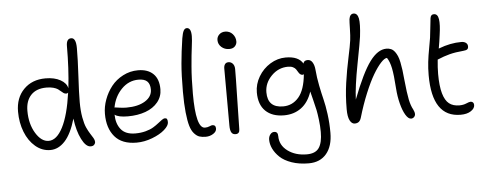

<svg xmlns="http://www.w3.org/2000/svg" viewBox="-60 -924 3422 1347"><g transform="rotate(-5 1651.0 -250.0)"><path d="M266.1 8.8Q208 8.8 161.1 -30.8Q114.3 -70.3 88.6 -136Q63 -201.7 63 -278.8Q63 -376 121.3 -435.5Q179.7 -495.1 274.9 -495.1Q337.9 -495.1 379.9 -471.7Q421.9 -448.2 429.2 -412.1Q444.8 -547.9 444.8 -707Q444.8 -759.8 479 -759.8Q513.2 -759.8 513.2 -687Q513.2 -607.4 506.6 -490.7Q500 -374 500 -308.1Q500 -247.6 508.5 -200.4Q517.1 -153.3 529.3 -126.7Q541.5 -100.1 553.7 -81.3Q565.9 -62.5 574.5 -48.1Q583 -33.7 583 -21Q583 -9.8 574.7 -1Q566.4 7.8 549.8 7.8Q516.1 7.8 486.6 -50.5Q457 -108.9 445.8 -196.8Q415 -90.8 368.9 -41Q322.8 8.8 266.1 8.8ZM128.9 -278.8Q128.9 -186.5 168.7 -121.3Q208.5 -56.2 259.8 -56.2Q316.4 -56.2 359.6 -140.1Q402.8 -224.1 424.8 -381.8Q420.4 -376 411.1 -376Q401.4 -376 392.8 -381.6Q384.3 -387.2 375.7 -395.3Q367.2 -403.3 356 -411.1Q344.7 -418.9 324 -424.6Q303.2 -430.2 275.9 -430.2Q205.1 -430.2 167 -389.9Q128.9 -349.6 128.9 -278.8Z M873 9.8Q770.5 9.8 719.7 -49.8Q668.9 -109.4 668.9 -210Q668.9 -260.3 687.3 -310.5Q705.6 -360.8 738 -402.1Q770.5 -443.4 820.1 -469.2Q869.6 -495.1 926.8 -495.1Q994.6 -495.1 1033.2 -458Q1071.8 -420.9 1071.8 -349.1Q1071.8 -297.4 1039.8 -258.3Q1007.8 -219.2 952.9 -199.2Q897.9 -179.2 828.1 -179.2Q760.7 -179.2 735.8 -199.2Q736.8 -134.8 769 -95Q801.3 -55.2 870.1 -55.2Q909.7 -55.2 942.9 -64.2Q976.1 -73.2 997.3 -86.2Q1018.6 -99.1 1034.7 -112.1Q1050.8 -125 1063.5 -134Q1076.2 -143.1 1085 -143.1Q1095.7 -143.1 1099.9 -136.2Q1104 -129.4 1104 -113.8Q1104 -89.8 1071.3 -61Q1038.6 -32.2 983.4 -11.2Q928.2 9.8 873 9.8ZM746.1 -249Q750 -249 774.2 -245.1Q798.3 -241.2 823.7 -241.2Q905.8 -241.2 955.3 -272Q1004.9 -302.7 1004.9 -353Q1004.9 -391.1 985.6 -410.2Q966.3 -429.2 923.8 -429.2Q855 -429.2 804.4 -377.4Q753.9 -325.7 739.7 -249Z M1359.9 11.2Q1333.5 11.2 1315.2 5.1Q1296.9 -1 1279.1 -20.8Q1261.2 -40.5 1250.7 -75.9Q1240.2 -111.3 1233.9 -171.6Q1227.5 -231.9 1227.5 -316.9Q1227.5 -435.5 1234.6 -516.4Q1241.7 -597.2 1255.9 -690.9Q1262.2 -729 1270.8 -744.4Q1279.3 -759.8 1293 -759.8Q1323.7 -759.8 1323.7 -701.2Q1323.7 -675.3 1316.9 -624.5Q1310.1 -573.7 1303 -489.3Q1295.9 -404.8 1295.9 -296.9Q1295.9 -53.2 1359.9 -53.2Q1377.9 -53.2 1392.3 -59.6Q1406.7 -65.9 1412.6 -65.9Q1436.5 -65.9 1436.5 -40Q1436.5 -19 1412.8 -3.9Q1389.2 11.2 1359.9 11.2Z M1577.6 -587.9Q1545.4 -587.9 1522.9 -607.9Q1500.5 -627.9 1500.5 -657.2Q1500.5 -680.2 1517.1 -696Q1533.7 -711.9 1558.6 -711.9Q1591.3 -711.9 1611.6 -689.2Q1631.8 -666.5 1631.8 -636.2Q1631.8 -617.7 1618.2 -602.8Q1604.5 -587.9 1577.6 -587.9ZM1569.8 11.2Q1549.8 11.2 1540.8 -4.2Q1531.7 -19.5 1531.7 -53.2Q1531.7 -178.2 1531.2 -295.2Q1530.8 -412.1 1530.8 -454.1Q1530.8 -473.6 1539.1 -484.9Q1547.4 -496.1 1563.5 -496.1Q1581.5 -496.1 1593.8 -482.4Q1606 -468.8 1606.4 -444.8Q1606.9 -403.3 1602.8 -230.7Q1598.6 -58.1 1598.6 -21Q1598.6 11.2 1569.8 11.2Z M2063.5 259.8Q1996.6 259.8 1943.8 241.5Q1891.1 223.1 1861.1 194.3Q1831.1 165.5 1815.9 133.8Q1800.8 102.1 1800.8 70.8Q1800.8 49.8 1812.3 34.4Q1823.7 19 1840.3 19Q1866.7 19 1866.7 50.8Q1866.7 114.7 1921.1 155.3Q1975.6 195.8 2055.7 195.8Q2116.7 195.8 2141.6 159.4Q2166.5 123 2166.5 47.9Q2166.5 5.9 2160.9 -38.8Q2155.3 -83.5 2150.4 -107.2Q2145.5 -130.9 2133.1 -179.9Q2120.6 -229 2117.7 -241.2Q2092.8 -166 2041.7 -128.4Q1990.7 -90.8 1920.4 -90.8Q1837.4 -90.8 1790.5 -136Q1743.7 -181.2 1743.7 -267.1Q1743.7 -325.7 1774.7 -378.2Q1805.7 -430.7 1857.2 -462.4Q1908.7 -494.1 1966.3 -494.1Q2056.6 -494.1 2087.4 -440.9Q2091.8 -462.9 2118.7 -462.9Q2140.1 -462.9 2152.6 -442.1Q2165 -421.4 2167.5 -390.1Q2171.9 -335.4 2183.6 -277.1Q2195.3 -218.8 2205.8 -177.2Q2216.3 -135.7 2224.9 -72.5Q2233.4 -9.3 2233.4 59.1Q2233.4 153.3 2188.7 206.5Q2144 259.8 2063.5 259.8ZM1810.5 -262.2Q1810.5 -153.8 1919.4 -153.8Q1985.4 -153.8 2029.3 -205.1Q2073.2 -256.3 2083.5 -366.2Q2078.1 -362.8 2074.7 -362.8Q2064 -362.8 2056.6 -369.6Q2049.3 -376.5 2044.2 -386Q2039.1 -395.5 2032.2 -405Q2025.4 -414.6 2011.7 -421.4Q1998 -428.2 1977.5 -428.2Q1909.2 -428.2 1859.9 -377.9Q1810.5 -327.6 1810.5 -262.2Z M2409.2 9.8Q2388.2 9.8 2374.8 -16.1Q2361.3 -42 2361.3 -95.2Q2361.3 -190.9 2374.3 -280.8Q2387.2 -370.6 2405.3 -454.1Q2423.3 -537.6 2428.2 -575.2Q2432.1 -605.5 2433.1 -655Q2434.1 -704.6 2436 -723.1Q2441.9 -759.8 2468.3 -759.8Q2495.1 -758.8 2502.4 -721.9Q2509.8 -685.1 2499 -594.2Q2495.1 -562 2464.8 -404.8Q2434.6 -247.6 2431.2 -157.2Q2502.4 -342.3 2558.8 -418.2Q2615.2 -494.1 2675.3 -494.1Q2694.3 -494.1 2709 -487.5Q2723.6 -481 2734.4 -466.6Q2745.1 -452.1 2752.7 -434.6Q2760.3 -417 2765.9 -389.4Q2771.5 -361.8 2775.1 -334.5Q2778.8 -307.1 2782.2 -268.1Q2792 -169.4 2801.3 -125Q2810.5 -80.6 2826.2 -53.2Q2835.9 -33.7 2835.9 -20Q2835.9 -7.8 2827.1 1Q2818.4 9.8 2806.2 9.8Q2786.6 9.8 2767.8 -21.2Q2749 -52.2 2736.1 -102.8Q2723.1 -153.3 2719.2 -210Q2712.9 -306.6 2703.1 -354Q2693.4 -401.4 2674.3 -429.2Q2657.2 -429.2 2631.1 -401.1Q2605 -373 2575.4 -323.2Q2545.9 -273.4 2513.7 -195.6Q2481.4 -117.7 2455.1 -27.8Q2448.7 -6.8 2437.5 1.5Q2426.3 9.8 2409.2 9.8Z M3154.8 13.2Q2955.1 13.2 2955.1 -282.2Q2955.1 -331.5 2960.2 -375.7Q2965.3 -419.9 2975.1 -471.7Q2984.9 -523.4 2987.8 -543.9Q2992.2 -582.5 2997.3 -628.2Q3002.4 -673.8 3002.9 -679.2Q3006.3 -706.1 3028.8 -706.1Q3055.7 -706.1 3061.5 -668Q3067.4 -629.9 3056.6 -557.1Q3050.8 -510.7 3042 -462.9L3044.9 -463.9Q3126 -495.1 3203.6 -495.1Q3223.1 -495.1 3235.6 -485.8Q3248 -476.6 3248 -460Q3248 -445.8 3240 -439.7Q3231.9 -433.6 3212.9 -432.1Q3155.3 -427.2 3114.5 -416.5Q3073.7 -405.8 3029.8 -387.2L3027.8 -386.2Q3022 -330.6 3022 -286.1Q3022 -200.2 3036.9 -148.4Q3051.8 -96.7 3079.6 -75Q3107.4 -53.2 3151.9 -53.2Q3179.7 -53.2 3200.9 -62.5Q3222.2 -71.8 3231.9 -71.8Q3242.7 -71.8 3248.8 -64.9Q3254.9 -58.1 3254.9 -46.9Q3254.9 -22.9 3227.5 -4.9Q3200.2 13.2 3154.8 13.2Z"/></g></svg>

Font: Shantell Sans Normal
Style: Regular
Weight: 300
Designer: Stephen Nixon, Anya Danilova, Shantell Martin
Foundry: Arrow Type
Version: Version 1.006;[559af2be0]